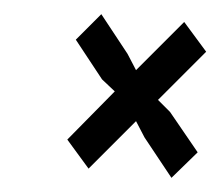

<svg xmlns="http://www.w3.org/2000/svg" viewBox="-20 -460 311 271"><path d="M259 -245 222 -209 184 -266 172 -289 105 -222 75 -263 142 -331 124 -348 87 -404 123 -440 160 -384 172 -361 240 -429 271 -387 203 -319 220 -302Z"/></svg>

Font: Economica
Style: Italic
Weight: 400
Designer: Vicente Lamonaca
Foundry: Vicente Lamonaca
Version: Version 1.100